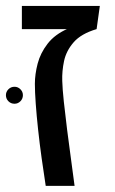

<svg xmlns="http://www.w3.org/2000/svg" viewBox="-30 -613 380 632"><path d="M120.5 -1.1Q113.8 -44.1 107.1 -92.1Q100.4 -140.1 95.4 -186.5Q90.4 -232.9 87.6 -272Q84.8 -311.1 84.8 -337Q84.8 -368.5 93.9 -403.5Q103 -438.5 126.8 -469.2Q150.6 -500 193.8 -518.8L288 -517.2Q237.1 -502.1 212.6 -474Q188.1 -445.9 180.9 -412.4Q173.8 -378.9 174.9 -346.8Q175.6 -320.9 180.1 -278.3Q184.6 -235.8 190.9 -186.1Q197.2 -136.5 203.9 -87.9Q210.6 -39.4 215.5 -1.1ZM42 -517.2V-593.4H298.6L288 -517.2ZM17.8 -271.5Q5.9 -271.5 -2.3 -279.7Q-10.5 -287.9 -10.5 -299.8Q-10.5 -311 -2.3 -319.2Q5.9 -327.4 17.8 -327.4Q29 -327.4 37.2 -319.2Q45.4 -311 45.4 -299.8Q45.4 -287.9 37.2 -279.7Q29 -271.5 17.8 -271.5Z"/></svg>

Font: Noto Sans Hebrew Light
Style: Regular
Weight: 100
Version: Version 3.000